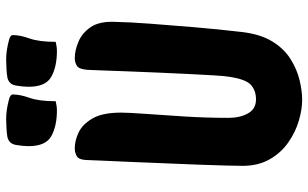

<svg xmlns="http://www.w3.org/2000/svg" viewBox="-209 -782 1002 624"><g transform="rotate(-90 292.0 -470.0)"><path d="M279 11Q248 11 211 0Q174 -11 140.5 -34.5Q107 -58 86 -95Q65 -132 65 -183Q65 -198 66 -237.5Q67 -277 69 -330Q71 -383 73.5 -441Q76 -499 78 -551.5Q80 -604 82 -641.5Q84 -679 84 -691Q85 -715 96.5 -721.5Q108 -728 122 -728Q147 -728 173.5 -715.5Q200 -703 219 -670.5Q238 -638 238 -577Q238 -554 234 -498.5Q230 -443 225.5 -372Q221 -301 221 -228Q221 -191 235.5 -165Q250 -139 281 -139Q309 -139 327.5 -155Q346 -171 354 -223Q357 -239 359 -275Q361 -311 363.5 -358Q366 -405 368 -456Q370 -507 372 -554Q374 -601 375 -636Q376 -671 377 -686Q379 -714 390 -721Q401 -728 415 -728Q440 -728 468.5 -716Q497 -704 516 -676Q535 -648 533 -598Q532 -550 527 -483Q522 -416 515.5 -339Q509 -262 500 -185Q493 -125 469.5 -86.5Q446 -48 412.5 -27Q379 -6 344 2.5Q309 11 279 11ZM438 -786Q388 -786 355 -804Q322 -822 322 -878Q322 -897 326 -919.5Q330 -942 352 -947Q364 -949 381 -950Q398 -951 411 -951Q439 -951 473 -942Q490 -938 490 -929Q490 -906 479 -875Q468 -844 468 -790Q452 -786 438 -786ZM245 -786Q195 -786 162 -804Q129 -822 129 -878Q129 -897 133 -919.5Q137 -942 159 -947Q171 -949 188 -950Q205 -951 218 -951Q246 -951 280 -942Q297 -938 297 -929Q297 -906 286 -875Q275 -844 275 -790Q259 -786 245 -786Z"/></g></svg>

Font: Protest Riot
Style: Regular
Weight: 400
Designer: Octavio Pardo
Foundry: Ashler Design
Version: Version 2.005; ttfautohint (v1.8.4.7-5d5b)